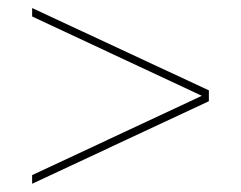

<svg xmlns="http://www.w3.org/2000/svg" viewBox="-20 -626 600 478"><path d="M60 -585V-606L500 -401V-374L60 -168.5V-190L482.5 -387.5Z"/></svg>

Font: Bodoni Moda
Style: Bold
Weight: 700
Designer: Owen Earl
Foundry: indestructible type
Version: Version 2.005